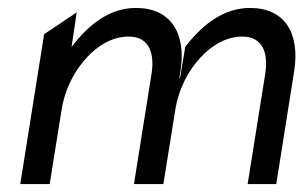

<svg xmlns="http://www.w3.org/2000/svg" viewBox="-20 -463 763 483"><path d="M31 0H105L135 -187C144 -243 170 -288 199 -319C225 -347 261 -371 304 -371C354 -371 370 -331 361 -276L317 0H389H391L421 -187C430 -243 456 -288 485 -319C511 -347 547 -371 590 -371C640 -371 656 -331 647 -276L603 0H675L720 -284C735 -379 697 -443 609 -443C539 -443 486 -397 446 -345L433 -267L431 -266L434 -284C449 -379 410 -443 322 -443C252 -443 200 -397 160 -345L173 -432L91 -377Z"/></svg>

Font: Charger Pro
Style: NarObl
Weight: 400
Designer: Jasper
Foundry: Cannot Into Space Fonts
Version: Version 1.09